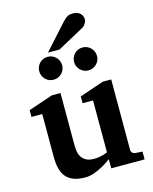

<svg xmlns="http://www.w3.org/2000/svg" viewBox="-136 -1018 891 1118"><g transform="rotate(-15 310.0 -458.5)"><path d="M396 0V-55.2Q371.1 -36.1 344.2 -21.5Q321.3 -8.8 293.5 1.7Q265.6 12.2 237.8 12.2Q195.3 12.2 166.7 1Q138.2 -10.3 121.1 -31.2Q104 -52.2 96.9 -82.5Q89.8 -112.8 89.8 -150.9V-409.2H24.9V-450.2L171.9 -500H224.1V-189.9Q224.1 -171.4 226.6 -151.9Q229 -132.3 238.3 -116.2Q247.6 -100.1 265.9 -89.6Q284.2 -79.1 315.9 -79.1Q331.5 -79.1 345.9 -81.5Q360.4 -84 371.6 -87.4Q384.3 -91.3 396 -96.2V-409.2H333V-450.2L479 -500H529.8V-73.2Q529.8 -64 536.9 -57.4Q543.9 -50.8 553.2 -49.8L597.2 -46.9V0ZM275.4 -653.8Q275.4 -639.6 270 -627.2Q264.6 -614.7 255.1 -605.2Q245.6 -595.7 232.9 -590.3Q220.2 -585 206.1 -585Q191.9 -585 179.2 -590.3Q166.5 -595.7 157.2 -605.2Q147.9 -614.7 142.6 -627.2Q137.2 -639.6 137.2 -653.8Q137.2 -668 142.6 -680.7Q147.9 -693.4 157.2 -702.9Q166.5 -712.4 179.2 -717.8Q191.9 -723.1 206.1 -723.1Q220.2 -723.1 232.9 -717.8Q245.6 -712.4 255.1 -702.9Q264.6 -693.4 270 -680.7Q275.4 -668 275.4 -653.8ZM485.4 -653.8Q485.4 -639.6 480 -627.2Q474.6 -614.7 465.1 -605.2Q455.6 -595.7 442.9 -590.3Q430.2 -585 416 -585Q401.9 -585 389.4 -590.3Q377 -595.7 367.4 -605.2Q357.9 -614.7 352.5 -627.2Q347.2 -639.6 347.2 -653.8Q347.2 -668 352.5 -680.7Q357.9 -693.4 367.4 -702.9Q377 -712.4 389.4 -717.8Q401.9 -723.1 416 -723.1Q430.2 -723.1 442.9 -717.8Q455.6 -712.4 465.1 -702.9Q474.6 -693.4 480 -680.7Q485.4 -668 485.4 -653.8ZM472.2 -876.5Q472.2 -871.6 470 -865.5Q467.8 -859.4 464.4 -853.5Q460.9 -847.7 456.1 -842.5Q451.2 -837.4 446.3 -834.5L284.2 -746.1H214.4L351.1 -897.5Q359.9 -906.7 366.9 -912.8Q374 -918.9 381.1 -922.6Q388.2 -926.3 396 -927.7Q403.8 -929.2 414.1 -929.2Q430.2 -929.2 441.2 -924.3Q452.1 -919.4 459.2 -911.9Q466.3 -904.3 469.2 -894.8Q472.2 -885.3 472.2 -876.5Z"/></g></svg>

Font: Charis SIL Afr
Style: Bold
Weight: 700
Foundry: SIL International
Version: Version 5.000